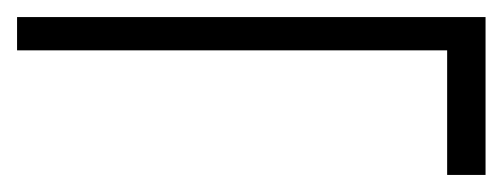

<svg xmlns="http://www.w3.org/2000/svg" viewBox="-44 -448 589 225"><path d="M480 -243V-389H-24V-428H525V-243Z"/></svg>

Font: DM Sans 17pt ExtraLight
Style: Regular
Weight: 250
Version: Version 4.004;gftools[0.9.30]